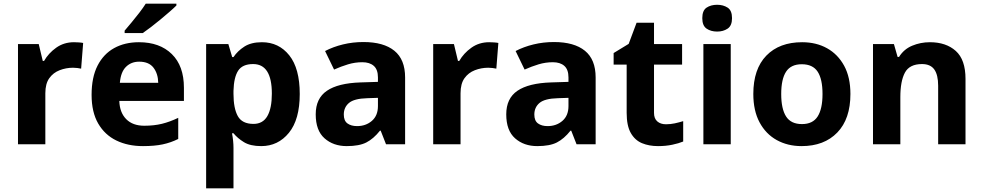

<svg xmlns="http://www.w3.org/2000/svg" viewBox="-20 -786 5355 1046"><path d="M383 -556Q394 -556 409 -555Q424 -554 433 -552L422 -412Q415 -414 401.5 -415.5Q388 -417 378 -417Q340 -417 305 -403.5Q270 -390 248.5 -360Q227 -330 227 -278V0H78V-546H191L213 -454H220Q244 -496 286 -526Q328 -556 383 -556Z M737 -556Q850 -556 916 -491.5Q982 -427 982 -308V-236H630Q632 -173 667.5 -137Q703 -101 766 -101Q819 -101 862 -111.5Q905 -122 951 -144V-29Q911 -9 866.5 0.5Q822 10 759 10Q677 10 614 -20.5Q551 -51 515 -113Q479 -175 479 -269Q479 -365 511.5 -428.5Q544 -492 602 -524Q660 -556 737 -556ZM738 -450Q695 -450 666.5 -422Q638 -394 633 -335H842Q841 -385 816 -417.5Q791 -450 738 -450ZM941 -756Q927 -742 904 -722Q881 -702 854.5 -680Q828 -658 802.5 -638.5Q777 -619 758 -606H659V-619Q675 -638 696.5 -663.5Q718 -689 739 -716.5Q760 -744 774 -766H941Z M1407 -556Q1499 -556 1556 -484.5Q1613 -413 1613 -274Q1613 -135 1554 -62.5Q1495 10 1403 10Q1344 10 1309 -11.5Q1274 -33 1252 -60H1244Q1252 -18 1252 20V240H1103V-546H1224L1245 -475H1252Q1274 -508 1311 -532Q1348 -556 1407 -556ZM1359 -437Q1301 -437 1277.5 -401Q1254 -365 1252 -291V-275Q1252 -196 1275.5 -153.5Q1299 -111 1361 -111Q1412 -111 1436.5 -153.5Q1461 -196 1461 -276Q1461 -437 1359 -437Z M1960 -557Q2070 -557 2128.5 -509.5Q2187 -462 2187 -364V0H2083L2054 -74H2050Q2015 -30 1976 -10Q1937 10 1869 10Q1796 10 1748 -32.5Q1700 -75 1700 -163Q1700 -250 1761 -291.5Q1822 -333 1944 -337L2039 -340V-364Q2039 -407 2016.5 -427Q1994 -447 1954 -447Q1914 -447 1876 -435.5Q1838 -424 1800 -407L1751 -508Q1795 -531 1848.5 -544Q1902 -557 1960 -557ZM1981 -251Q1909 -249 1881 -225Q1853 -201 1853 -162Q1853 -128 1873 -113.5Q1893 -99 1925 -99Q1973 -99 2006 -127.5Q2039 -156 2039 -208V-253Z M2645 -556Q2656 -556 2671 -555Q2686 -554 2695 -552L2684 -412Q2677 -414 2663.5 -415.5Q2650 -417 2640 -417Q2602 -417 2567 -403.5Q2532 -390 2510.5 -360Q2489 -330 2489 -278V0H2340V-546H2453L2475 -454H2482Q2506 -496 2548 -526Q2590 -556 2645 -556Z M2998 -557Q3108 -557 3166.5 -509.5Q3225 -462 3225 -364V0H3121L3092 -74H3088Q3053 -30 3014 -10Q2975 10 2907 10Q2834 10 2786 -32.5Q2738 -75 2738 -163Q2738 -250 2799 -291.5Q2860 -333 2982 -337L3077 -340V-364Q3077 -407 3054.5 -427Q3032 -447 2992 -447Q2952 -447 2914 -435.5Q2876 -424 2838 -407L2789 -508Q2833 -531 2886.5 -544Q2940 -557 2998 -557ZM3019 -251Q2947 -249 2919 -225Q2891 -201 2891 -162Q2891 -128 2911 -113.5Q2931 -99 2963 -99Q3011 -99 3044 -127.5Q3077 -156 3077 -208V-253Z M3608 -109Q3633 -109 3656 -114Q3679 -119 3702 -126V-15Q3678 -5 3642.5 2.5Q3607 10 3565 10Q3516 10 3477.5 -6Q3439 -22 3416.5 -61.5Q3394 -101 3394 -171V-434H3323V-497L3405 -547L3448 -662H3543V-546H3696V-434H3543V-171Q3543 -140 3561 -124.5Q3579 -109 3608 -109Z M3887 -760Q3920 -760 3944 -744.5Q3968 -729 3968 -687Q3968 -646 3944 -630Q3920 -614 3887 -614Q3853 -614 3829.5 -630Q3806 -646 3806 -687Q3806 -729 3829.5 -744.5Q3853 -760 3887 -760ZM3961 -546V0H3812V-546Z M4613 -274Q4613 -138 4541.5 -64Q4470 10 4347 10Q4271 10 4211.5 -23Q4152 -56 4118 -119.5Q4084 -183 4084 -274Q4084 -410 4155 -483Q4226 -556 4350 -556Q4427 -556 4486 -523Q4545 -490 4579 -427.5Q4613 -365 4613 -274ZM4236 -274Q4236 -193 4262.5 -151.5Q4289 -110 4349 -110Q4408 -110 4434.5 -151.5Q4461 -193 4461 -274Q4461 -355 4434.5 -395.5Q4408 -436 4348 -436Q4289 -436 4262.5 -395.5Q4236 -355 4236 -274Z M5046 -556Q5134 -556 5187 -508.5Q5240 -461 5240 -356V0H5091V-319Q5091 -378 5070 -407.5Q5049 -437 5003 -437Q4935 -437 4910 -390.5Q4885 -344 4885 -257V0H4736V-546H4850L4870 -476H4878Q4904 -518 4949.5 -537Q4995 -556 5046 -556Z"/></svg>

Font: Noto Sans Thaana
Style: Bold
Weight: 700
Designer: David Williams
Foundry: Google Inc.
Version: Version 3.001; ttfautohint (v1.8.4.7-5d5b)